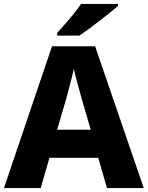

<svg xmlns="http://www.w3.org/2000/svg" viewBox="-20 -951 747 971"><path d="M521 0 477 -153H230L186 0H0L243 -717H461L707 0ZM397 -438Q392 -456 383.5 -486.5Q375 -517 366.5 -549Q358 -581 353 -603Q349 -581 340.5 -548.5Q332 -516 324 -485.5Q316 -455 311 -438L269 -295H439ZM577 -921Q561 -907 536 -887Q511 -867 482.5 -845Q454 -823 427.5 -803.5Q401 -784 381 -771H269V-784Q285 -803 308 -828.5Q331 -854 353 -881.5Q375 -909 390 -931H577Z"/></svg>

Font: Noto Sans Malayalam ExtraBold
Style: Regular
Weight: 800
Designer: Jelle Bosma - Monotype Design Team
Foundry: Monotype Imaging Inc.
Version: Version 2.104; ttfautohint (v1.8.4.7-5d5b)